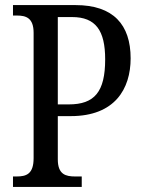

<svg xmlns="http://www.w3.org/2000/svg" viewBox="-20 -734 561 754"><path d="M31 0H301V-41H275C238 -41 207 -49 207 -108V-278H258C431 -278 493 -385 493 -505C493 -637 425 -714 277 -714H31V-673H46C82 -673 112 -664 112 -605V-113C112 -50 83 -41 45 -41H31ZM250 -324H207V-667H263C356 -667 393 -614 393 -501C393 -373 351 -324 250 -324Z"/></svg>

Font: Noto Serif Devanagari Condensed
Style: Regular
Weight: 400
Width: 3
Designer: Universal Thirst, Indian Type Foundry and the Monotype Design Team
Foundry: Monotype Imaging Inc.
Version: Version 2.004